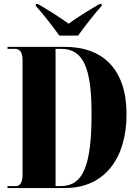

<svg xmlns="http://www.w3.org/2000/svg" viewBox="-20 -951 704 971"><path d="M280 -771H375C407 -816 459 -883 494 -921V-931H484C444 -908 374 -866 327 -831C280 -866 211 -908 171 -931H161V-921C196 -883 248 -816 280 -771ZM18 0H308C512 0 620 -154 620 -373C620 -600 501 -714 308 -714H18V-704H55C79 -704 94 -689 94 -647V-68C94 -31 82 -10 62 -10H18ZM288 -10H261V-704H288C400 -704 443 -612 443 -376C443 -112 400 -10 288 -10Z"/></svg>

Font: Noto Serif Display ExtraCondensed Black
Style: Regular
Weight: 900
Width: 2
Designer: Monotype Design Team
Foundry: Monotype Imaging Inc.
Version: Version 2.009